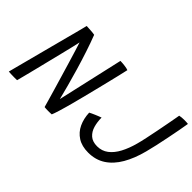

<svg xmlns="http://www.w3.org/2000/svg" viewBox="-82 -1023 1400 1400"><g transform="rotate(45 618.0 -323.0)"><path d="M129.5 2.5Q117 3 100 2.8Q83 2.5 67.5 2Q52 1.5 42.5 0.5Q45 -9.5 54.5 -46Q64 -82.5 78 -135.5Q92 -188.5 108 -249.8Q124 -311 139.8 -371Q155.5 -431 168.5 -480Q177.5 -512.5 185.2 -542.8Q193 -573 199.2 -597Q205.5 -621 209 -636Q216 -636 227 -635.2Q238 -634.5 250.8 -633.8Q263.5 -633 274.8 -631.8Q286 -630.5 293 -629Q316 -569.5 338.5 -501.2Q361 -433 381.5 -363.5Q402 -294 418.8 -231.5Q435.5 -169 447.5 -121L563 -630Q573.5 -630 585.5 -629Q597.5 -628 609.2 -626.5Q621 -625 630.8 -622.8Q640.5 -620.5 646.5 -618Q640 -587.5 629.5 -544Q619 -500.5 606.8 -450.2Q594.5 -400 581.5 -348Q568.5 -296 556.2 -247.5Q544 -199 533.5 -160Q526 -132 518.5 -105.8Q511 -79.5 504.5 -57.8Q498 -36 492.5 -20.8Q487 -5.5 484.5 0Q474.5 0.5 465.8 0.8Q457 1 448.5 1Q437.5 1 427.5 0.5Q417.5 0 410 -1Q406 -16.5 395.2 -53.5Q384.5 -90.5 370 -140.2Q355.5 -190 339 -245.2Q322.5 -300.5 306.8 -353.2Q291 -406 278 -448.2Q265 -490.5 257 -514.5Q254 -499 244.8 -460Q235.5 -421 222.5 -368.2Q209.5 -315.5 195.2 -258Q181 -200.5 167.8 -147.2Q154.5 -94 144.2 -54Q134 -14 129.5 2.5ZM869.5 9.5Q803.5 9.5 759.8 -18.5Q716 -46.5 693.5 -94.2Q671 -142 668.5 -202Q675.5 -206 686.8 -211.2Q698 -216.5 711 -222Q724 -227.5 736.5 -232.5Q749 -237.5 758 -240.5Q758 -196 769.2 -156.8Q780.5 -117.5 808 -93.2Q835.5 -69 883 -69Q931.5 -69 968.2 -97Q1005 -125 1031.5 -175Q1058 -225 1075.5 -290Q1084 -321 1093.5 -365.5Q1103 -410 1112.5 -458Q1122 -506 1130 -548.8Q1138 -591.5 1143 -619.2Q1148 -647 1148.5 -650.5Q1158 -652.5 1171 -653.8Q1184 -655 1195.5 -655Q1208 -655 1218.2 -654.5Q1228.5 -654 1236 -653Q1231 -621.5 1222.5 -576Q1214 -530.5 1203.8 -479.8Q1193.5 -429 1183 -381Q1172.5 -333 1162.5 -296Q1138 -201.5 1098.2 -133Q1058.5 -64.5 1001.8 -27.5Q945 9.5 869.5 9.5Z"/></g></svg>

Font: Grandstander Thin Light
Style: Italic
Weight: 300
Italic angle: -15°
Version: Version 1.200